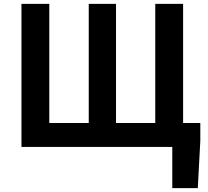

<svg xmlns="http://www.w3.org/2000/svg" viewBox="-20 -760 1074 993"><path d="M927 -124H1016V-32L1003 213H871V0H91V-740H235V-124H439V-740H580V-124H783V-740H927Z"/></svg>

Font: Source Han Sans CN Bold
Style: Bold
Weight: 700
Designer: Ryoko NISHIZUKA 西塚涼子 (kana & ideographs); Paul D. Hunt (Latin, Greek & Cyrillic); Wenlong ZHANG 张文龙 (bopomofo); Sandoll 
Foundry: Adobe Systems Incorporated
Version: Version 1.00;May 30, 2023;FontCreator 11.5.0.2422 32-bit